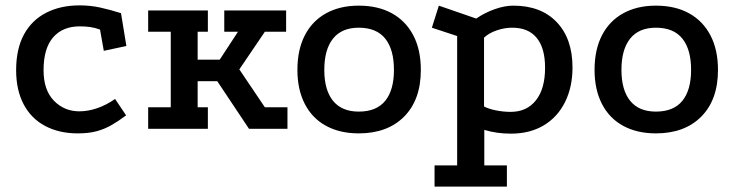

<svg xmlns="http://www.w3.org/2000/svg" viewBox="-20 -479 2731 714"><path d="M352 -369Q333 -376 315 -378.5Q297 -381 277 -381Q213 -381 177.5 -340Q142 -299 142 -218Q142 -144 180.5 -104.5Q219 -65 275 -65Q307 -65 341 -76.5Q375 -88 408 -111L449 -50Q421 -29 395 -14Q369 1 339.5 9Q310 17 269 17Q200 17 148 -10.5Q96 -38 68 -91Q40 -144 40 -218Q40 -297 69 -350.5Q98 -404 151.5 -431.5Q205 -459 276 -459Q316 -459 352.5 -451Q389 -443 430 -430L450 -308L366 -290Z M531 -440H753V-361H715V-257H797L865 -361H814V-440H1044V-361H965L870 -221L965 -80H1049V0H906L788 -177H715V-80H753V0H531V-80H615V-361H531Z M1314 -458Q1386 -458 1437.5 -429.5Q1489 -401 1517 -347.5Q1545 -294 1545 -219Q1545 -108 1483 -45.5Q1421 17 1314 17Q1244 17 1192.5 -11Q1141 -39 1113.5 -92.5Q1086 -146 1086 -219Q1086 -294 1113.5 -347.5Q1141 -401 1192.5 -429.5Q1244 -458 1314 -458ZM1314 -376Q1251 -376 1218.5 -335.5Q1186 -295 1186 -219Q1186 -144 1218.5 -104Q1251 -64 1314 -64Q1380 -64 1412.5 -104Q1445 -144 1445 -219Q1445 -295 1412.5 -335.5Q1380 -376 1314 -376Z M1596 215V136H1680V-345L1586 -376L1612 -458L1751 -410Q1783 -432 1820 -445Q1857 -458 1889 -458Q1992 -458 2050.5 -396.5Q2109 -335 2109 -228Q2109 -155 2081 -99Q2053 -43 2001.5 -12.5Q1950 18 1880 18Q1827 18 1781 4V136H1865V215ZM1879 -63Q1939 -63 1973 -106Q2007 -149 2007 -227Q2007 -300 1976 -338Q1945 -376 1885 -376Q1856 -376 1827 -366Q1798 -356 1780 -339V-83Q1797 -74 1824.5 -68.5Q1852 -63 1879 -63Z M2419 -458Q2491 -458 2542.5 -429.5Q2594 -401 2622 -347.5Q2650 -294 2650 -219Q2650 -108 2588 -45.5Q2526 17 2419 17Q2349 17 2297.5 -11Q2246 -39 2218.5 -92.5Q2191 -146 2191 -219Q2191 -294 2218.5 -347.5Q2246 -401 2297.5 -429.5Q2349 -458 2419 -458ZM2419 -376Q2356 -376 2323.5 -335.5Q2291 -295 2291 -219Q2291 -144 2323.5 -104Q2356 -64 2419 -64Q2485 -64 2517.5 -104Q2550 -144 2550 -219Q2550 -295 2517.5 -335.5Q2485 -376 2419 -376Z"/></svg>

Font: Podkova SemiBold
Style: Regular
Weight: 600
Designer: Ilya Yudin
Foundry: Cyreal (www.cyreal.org)
Version: Version 2.103